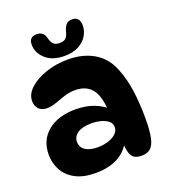

<svg xmlns="http://www.w3.org/2000/svg" viewBox="-150 -933 931 1055"><g transform="rotate(-20 315.5 -406.0)"><path d="M499 10Q455 10 440 -16.5Q425 -43 425 -101L437 -96Q382 13 227 13Q157 13 110.5 -12Q64 -37 41.5 -78.5Q19 -120 19 -170Q19 -255 79.5 -304.5Q140 -354 240 -354Q304 -354 351.5 -335Q399 -316 433 -282L410 -284Q405 -376 371.5 -415Q338 -454 276 -454Q243 -454 212 -444Q181 -434 153 -423.5Q125 -413 99 -413Q68 -413 51 -431Q34 -449 34 -478Q34 -518 70.5 -551.5Q107 -585 167 -605.5Q227 -626 297 -626Q385 -626 448.5 -588Q512 -550 541 -475Q566 -414 576.5 -339Q587 -264 587 -179Q587 -104 578 -63Q569 -22 549.5 -6Q530 10 499 10ZM288 -116Q316 -116 344.5 -124Q373 -132 392.5 -148.5Q412 -165 412 -189Q412 -211 395.5 -224.5Q379 -238 353 -245Q327 -252 297 -252Q245 -252 217 -233Q189 -214 189 -183Q189 -151 215 -133.5Q241 -116 288 -116ZM288 -650Q217 -650 177.5 -686Q138 -722 138 -770Q138 -815 182 -815Q224 -815 233 -773Q239 -749 250.5 -737.5Q262 -726 287 -726Q310 -726 321 -736Q332 -746 338 -767Q345 -795 357 -810Q369 -825 394 -825Q416 -825 427 -812Q438 -799 438 -775Q438 -742 420.5 -713.5Q403 -685 369.5 -667.5Q336 -650 288 -650Z"/></g></svg>

Font: DynaPuff Medium
Style: Regular
Weight: 500
Version: Version 2.000